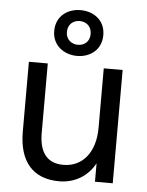

<svg xmlns="http://www.w3.org/2000/svg" viewBox="-54 -805 658 861"><g transform="rotate(5 274.5 -374.5)"><path d="M276 -555C333 -555 385 -591 385 -658C385 -726 332 -761 274 -761C217 -761 164 -726 164 -658C164 -591 218 -555 276 -555ZM275 -605C248 -605 221 -623 221 -658C221 -694 247 -712 274 -712C301 -712 328 -695 328 -658C328 -623 303 -605 275 -605ZM400 -242C400 -133 344 -63 257 -63C186 -63 148 -107 148 -197V-510H63V-196C63 -60 127 12 245 12C316 12 374 -25 405 -83V0H485V-510H400Z"/></g></svg>

Font: Alpha Lyrae Medium
Style: Regular
Weight: 500
Designer: Nikolay Petroussenko, Plamen Motev
Foundry: Fontfabric LLC
Version: Version 1.000;hotconv 1.0.109;makeotfexe 2.5.65596